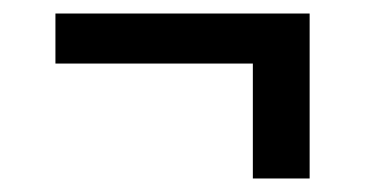

<svg xmlns="http://www.w3.org/2000/svg" viewBox="-20 -397 540 284"><path d="M354 -133V-303H62V-377H438V-133Z"/></svg>

Font: Iosevka Fixed Medium
Style: Regular
Weight: 500
Monospace: yes
Designer: Belleve Invis
Foundry: Belleve Invis
Version: Version 32.3.0